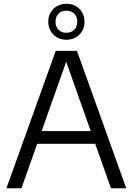

<svg xmlns="http://www.w3.org/2000/svg" viewBox="-20 -1014 714 1034"><path d="M14.5 0 280 -740H394.5L660 0H577.5L329.5 -701.5H343.5L95.5 0ZM153.5 -239.5 172.5 -308H501.5L520.5 -239.5ZM337.5 -800Q295.5 -800 267.8 -827.5Q240 -855 240 -897Q240 -939 267.8 -966.2Q295.5 -993.5 337.5 -993.5Q380 -993.5 407.5 -966.2Q435 -939 435 -897Q435 -855 407.5 -827.5Q380 -800 337.5 -800ZM337.5 -837.5Q363 -837.5 379.5 -853.5Q396 -869.5 396 -897Q396 -925 379.5 -940.8Q363 -956.5 337.5 -956.5Q312 -956.5 295.5 -940.8Q279 -925 279 -897Q279 -869.5 295.5 -853.5Q312 -837.5 337.5 -837.5Z"/></svg>

Font: Encode Sans Condensed Thin
Style: Regular
Weight: 400
Version: Version 3.002